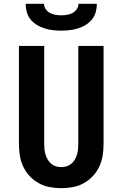

<svg xmlns="http://www.w3.org/2000/svg" viewBox="-20 -975 640 1003"><path d="M300 8Q270 8 240 2.5Q210 -3 183.5 -17.5Q157 -32 136 -54Q115 -76 102 -103.5Q89 -131 84 -161Q79 -191 79 -221V-735H211V-221Q211 -207 212.5 -193Q214 -179 218.5 -165.5Q223 -152 230 -140Q237 -128 248 -119Q259 -110 272.5 -106Q286 -102 300 -102Q314 -102 327.5 -106Q341 -110 352 -119Q363 -128 370 -140Q377 -152 381.5 -165.5Q386 -179 387.5 -193Q389 -207 389 -221V-735H521V-221Q521 -191 516 -161Q511 -131 498 -103.5Q485 -76 464 -54Q443 -32 416.5 -17.5Q390 -3 360 2.5Q330 8 300 8ZM300 -815Q278 -815 256 -817.5Q234 -820 213 -826.5Q192 -833 173 -844.5Q154 -856 140 -873Q126 -890 120 -911.5Q114 -933 114 -955H210Q210 -940 219 -927Q228 -914 241.5 -907Q255 -900 270 -897.5Q285 -895 300 -895Q315 -895 330 -897.5Q345 -900 358.5 -907Q372 -914 381 -927Q390 -940 390 -955H486Q486 -933 480 -911.5Q474 -890 460 -873Q446 -856 427 -844.5Q408 -833 387 -826.5Q366 -820 344 -817.5Q322 -815 300 -815Z"/></svg>

Font: Iosevka SS04 XBd Ex
Style: Regular
Weight: 800
Width: 7
Monospace: yes
Designer: Belleve Invis
Foundry: Belleve Invis
Version: Version 19.0.0; ttfautohint (v1.8.4)